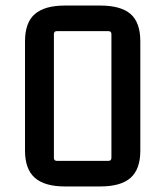

<svg xmlns="http://www.w3.org/2000/svg" viewBox="-20 -663 595 691"><path d="M370 -551H185Q174 -551 174 -540V-95Q174 -84 185 -84H370Q381 -84 381 -95V-540Q381 -551 370 -551ZM70 -121V-514Q70 -582 105.5 -612.5Q141 -643 213 -643H341Q415 -643 450 -612.5Q485 -582 485 -514V-121Q485 -54 450 -23Q415 8 341 8H213Q141 8 105.5 -23Q70 -54 70 -121Z"/></svg>

Font: Gemunu Libre ExtraLight SemiBold
Style: Regular
Weight: 600
Version: Version 1.100